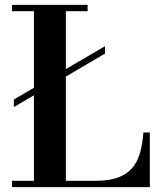

<svg xmlns="http://www.w3.org/2000/svg" viewBox="-20 -770 670 790"><path d="M37 -329.5V-360.5L412 -580V-549.5ZM29.5 0V-26H119.5V-724H29.5V-750H340.5V-724H251V-26H371Q427.5 -26 464.5 -39.2Q501.5 -52.5 523.5 -78Q545.5 -103.5 556 -140.5Q566.5 -177.5 570 -225H596.5V0Z"/></svg>

Font: Bodoni Moda 9pt SemiBold
Style: Regular
Weight: 600
Designer: Owen Earl
Foundry: indestructible type
Version: Version 2.005